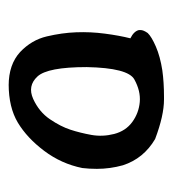

<svg xmlns="http://www.w3.org/2000/svg" viewBox="2 -818 398 443"><g transform="rotate(90 201.5 -596.0)"><path d="M141.6 -771Q169.4 -774.9 203.1 -774.9H209Q246.1 -774.9 300.3 -754.4Q345.2 -728 360.8 -680.2Q369.1 -650.4 369.1 -620.1Q369.1 -602.5 367.2 -586.4Q357.4 -538.1 327.6 -498.5Q297.9 -459 262.5 -437.7Q227.1 -416.5 173.8 -416.5Q173.8 -416.5 176.8 -416.5Q128.4 -416.5 99.6 -442.9Q71.8 -469.2 63.5 -504.4Q55.2 -539.6 54 -572.3Q52.7 -605 57.1 -638.4Q61.5 -671.9 67.9 -697.3Q51.3 -705.6 48.8 -717.3Q48.8 -718.8 48.8 -720.7Q48.8 -727.5 55.7 -737.3Q64 -746.1 86.9 -756.1Q109.9 -766.1 141.6 -771ZM134.3 -596.7Q134.3 -506.3 156 -482.9Q177.7 -459.5 207.8 -473.1Q237.8 -486.8 254.6 -511.7Q271.5 -536.6 278.8 -559.1Q286.1 -581.5 290.8 -607.4Q295.4 -633.3 288.6 -659.9Q281.7 -686.5 261 -701.7Q240.2 -716.8 214.8 -719Q189.5 -721.2 162.8 -706.5Q136.2 -691.9 134.3 -596.7Z"/></g></svg>

Font: Myanmar Kalay
Style: Regular
Weight: 400
Designer: Khon Soe Zaw Thu
Foundry: PaOh Unicode khonsoezawthu@gmail.com and @hotmail.com
Version: Version 1.20 December 6, 2016